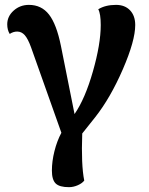

<svg xmlns="http://www.w3.org/2000/svg" viewBox="-20 -547 612 791"><path d="M264.2 224.1Q225.1 224.1 209.5 209Q193.8 193.8 193.8 155.8Q193.8 117.7 204.3 75.7Q214.8 33.7 232.9 0L107.9 -352.1Q95.2 -387.2 82 -402.1Q68.8 -417 50.8 -417Q34.7 -417 20 -407.2Q9.8 -423.8 9.8 -446.8Q9.8 -479.5 36.1 -503.2Q62.5 -526.9 99.1 -526.9Q150.9 -526.9 181.9 -487.1Q212.9 -447.3 231 -357.9L287.1 -77.1Q330.6 -140.1 362.8 -252.9Q395 -365.7 395 -443.8Q395 -490.7 384.8 -508.8Q414.1 -526.9 458 -526.9Q494.6 -526.9 515.9 -504.4Q537.1 -481.9 537.1 -443.8Q537.1 -379.4 486.1 -261.7Q435.1 -144 372.1 -64L318.8 2.9Q314 132.8 327.1 196.8Q318.8 208 300.5 216.1Q282.2 224.1 264.2 224.1Z"/></svg>

Font: Arima
Style: Bold
Weight: 700
Designer: Joana Correia and Natanael Gama
Foundry: NDISCOVER
Version: Version 1.100;Glyphs 3.1.2 (3151)